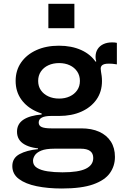

<svg xmlns="http://www.w3.org/2000/svg" viewBox="-20 -802 683 1044"><path d="M316 223Q240.5 223 179.5 210.5Q118.5 198 82.8 171.2Q47 144.5 47 101Q47 57.5 86 36.2Q125 15 186.5 9V-4L276 6.5Q229 6.5 204 17Q179 27.5 169.2 42.8Q159.5 58 159.5 72.5Q159.5 97 181 110.5Q202.5 124 238.5 129.5Q274.5 135 319.5 135Q407 135 447 115.2Q487 95.5 487 57Q487 6.5 419 6.5H223Q153.5 6.5 113 -16.8Q72.5 -40 72.5 -86Q72.5 -128 107 -151Q141.5 -174 206.5 -179.5V-200L301 -171.5H257Q225 -171.5 207.8 -162.8Q190.5 -154 190.5 -135.5Q190.5 -118 207.2 -111Q224 -104 258 -104H422Q478.5 -104 519.5 -85.5Q560.5 -67 582.8 -32.2Q605 2.5 605 51Q605 100.5 577.5 139.2Q550 178 486.8 200.5Q423.5 223 316 223ZM301 -171.5Q232.5 -171.5 179 -195.2Q125.5 -219 95.2 -261.8Q65 -304.5 65 -362Q65 -419.5 95 -462.5Q125 -505.5 178 -529.5Q231 -553.5 300.5 -553.5Q369.5 -553.5 421.8 -529.8Q474 -506 502 -463Q518.5 -441 526.5 -415.5Q534.5 -390 534.5 -361Q534.5 -303.5 504.8 -261Q475 -218.5 422.5 -195Q370 -171.5 301 -171.5ZM301.5 -266Q334 -266 359.5 -278Q385 -290 399.8 -311.5Q414.5 -333 414.5 -362Q414.5 -391 399.8 -413Q385 -435 359.5 -447Q334 -459 301.5 -459Q268.5 -459 242.8 -447Q217 -435 202.2 -413Q187.5 -391 187.5 -362Q187.5 -333 202.2 -311.5Q217 -290 242.8 -278Q268.5 -266 301.5 -266ZM534.5 -361 502 -420 477 -456.5 503.5 -468.5Q501.5 -474 500.5 -480Q499.5 -486 499.5 -492.5Q499.5 -517 510.8 -534.8Q522 -552.5 542.2 -562Q562.5 -571.5 589.5 -571.5Q597 -571.5 603.5 -571Q610 -570.5 615.5 -569V-452Q602.5 -454.5 591.8 -455.2Q581 -456 572 -456Q555.5 -456 545.8 -452.8Q536 -449.5 531.8 -443.5Q527.5 -437.5 527.5 -429Q527.5 -422.5 529.2 -412.5Q531 -402.5 532.8 -389.2Q534.5 -376 534.5 -361ZM243 -781.5H384.5V-648.5H243Z"/></svg>

Font: Hepta Slab SemiBold
Style: Regular
Weight: 600
Designer: Michael LaGattuta
Foundry: Michael LaGattuta
Version: Version 1.102